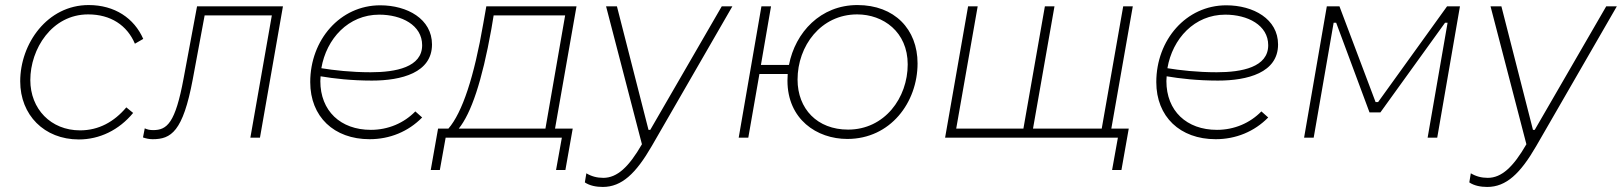

<svg xmlns="http://www.w3.org/2000/svg" viewBox="-20 -545 6420 760"><path d="M292 7C374 7 451 -30 507 -98L480 -120C432 -63 371 -29 297 -29C181 -29 100 -114 100 -228C100 -351 185 -488 329 -488C418 -488 483 -445 514 -372L547 -391C511 -473 434 -525 331 -525C167 -525 60 -372 60 -223C60 -90 155 7 292 7Z M584 6C657 6 704 -23 743 -231L790 -484H1056L971 0H1009L1100 -520H760L707 -236C674 -57 641 -30 586 -30C574 -30 563 -32 553 -37L546 -1C557 3 570 6 584 6Z M1443 6C1523 6 1596 -24 1651 -80L1624 -104C1579 -58 1517 -31 1448 -31C1328 -31 1248 -106 1248 -224L1249 -243C1301 -234 1372 -226 1452 -226C1569 -226 1690 -257 1690 -369C1690 -470 1592 -524 1485 -524C1326 -524 1208 -387 1208 -220C1208 -83 1302 6 1443 6ZM1252 -275C1272 -392 1359 -487 1481 -487C1569 -487 1651 -446 1651 -366C1651 -279 1547 -259 1447 -259C1370 -259 1301 -267 1252 -275Z M1685 128H1721L1744 0H2204L2181 128H2218L2247 -36H2177L2262 -520H1905L1893 -452C1857 -242 1810 -99 1755 -36H1714ZM1796 -36C1845 -97 1888 -223 1925 -430L1934 -484H2217L2139 -36Z M2366 195C2441 195 2497 142 2560 33L2879 -520H2837L2554 -31H2547L2422 -520H2379L2521 26C2469 116 2423 159 2368 159C2343 159 2321 153 2301 141L2295 177C2314 190 2340 195 2366 195Z M3334 5C3505 5 3612 -140 3612 -294C3612 -429 3521 -525 3374 -525C3228 -525 3128 -417 3103 -288H2992L3032 -520H2994L2904 0H2942L2986 -252H3098L3097 -226C3097 -73 3213 5 3334 5ZM3337 -32C3215 -32 3137 -114 3137 -230C3137 -363 3229 -488 3373 -488C3476 -488 3573 -419 3573 -290C3573 -158 3482 -32 3337 -32Z M4382 128H4419L4448 -36H4379L4464 -520H4426L4341 -36H4069L4154 -520H4116L4031 -36H3765L3850 -520H3812L3721 0H4405Z M4792 6C4872 6 4945 -24 5000 -80L4973 -104C4928 -58 4866 -31 4797 -31C4677 -31 4597 -106 4597 -224L4598 -243C4650 -234 4721 -226 4801 -226C4918 -226 5039 -257 5039 -369C5039 -470 4941 -524 4834 -524C4675 -524 4557 -387 4557 -220C4557 -83 4651 6 4792 6ZM4601 -275C4621 -392 4708 -487 4830 -487C4918 -487 5000 -446 5000 -366C5000 -279 4896 -259 4796 -259C4719 -259 4650 -267 4601 -275Z M5142 0H5180L5259 -455H5269L5401 -100H5444L5700 -455H5710L5631 0H5669L5759 -520H5708L5435 -141H5425L5282 -520H5232Z M5867 195C5942 195 5998 142 6061 33L6380 -520H6338L6055 -31H6048L5923 -520H5880L6022 26C5970 116 5924 159 5869 159C5844 159 5822 153 5802 141L5796 177C5815 190 5841 195 5867 195Z"/></svg>

Font: Fixel Display 20240404 ExLight
Style: Italic
Weight: 200
Italic angle: -10°
Designer: AlfaBravo + MacPaw
Foundry: Kyrylo Tkachov, Marchela Mozhyna, Serhii Makarenko, Maria Weinstein, Zakhar Kryvoshyya
Version: Version 1.211;Glyphs 3.2 (3225)